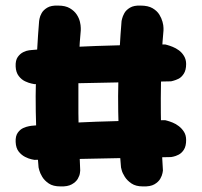

<svg xmlns="http://www.w3.org/2000/svg" viewBox="-20 -669 721 687"><path d="M491 -2Q466 -2 450.5 -12.5Q435 -23 426.5 -36.5Q418 -50 415.5 -60Q413 -70 413 -70Q409 -113 406.5 -164Q404 -215 403 -270Q402 -325 403.5 -381.5Q405 -438 408 -492Q411 -546 415 -594Q415 -594 417 -602.5Q419 -611 425 -622Q431 -633 445 -641.5Q459 -650 483 -649Q510 -649 526 -639.5Q542 -630 550 -617Q558 -604 561.5 -591Q565 -578 565 -569Q565 -560 565 -560Q561 -520 559 -471.5Q557 -423 556 -370.5Q555 -318 555.5 -264.5Q556 -211 558 -158.5Q560 -106 563 -59Q563 -59 561.5 -50Q560 -41 553.5 -29.5Q547 -18 532.5 -9.5Q518 -1 491 -2ZM196 -2Q170 -2 154.5 -12.5Q139 -23 131 -36.5Q123 -50 120.5 -60Q118 -70 118 -70Q114 -113 111.5 -164Q109 -215 108 -270Q107 -325 108.5 -381.5Q110 -438 113 -492Q116 -546 120 -594Q120 -594 121.5 -602.5Q123 -611 129 -622Q135 -633 149 -641.5Q163 -650 188 -649Q214 -649 230 -639.5Q246 -630 254.5 -617Q263 -604 266 -591Q269 -578 269 -569Q269 -560 269 -560Q265 -520 263 -471.5Q261 -423 260.5 -370.5Q260 -318 260.5 -264.5Q261 -211 263 -158.5Q265 -106 267 -59Q267 -59 266 -50Q265 -41 258.5 -29.5Q252 -18 237 -9.5Q222 -1 196 -2ZM103 -97Q103 -97 93 -99Q83 -101 70 -107.5Q57 -114 47 -126.5Q37 -139 36 -161Q35 -182 43.5 -194Q52 -206 63.5 -211Q75 -216 84 -217.5Q93 -219 93 -219Q203 -229 324.5 -233.5Q446 -238 571 -239Q571 -239 578.5 -237Q586 -235 597.5 -230.5Q609 -226 620 -217.5Q631 -209 638.5 -197Q646 -185 646 -168Q646 -146 638 -133.5Q630 -121 619 -115.5Q608 -110 600 -108.5Q592 -107 592 -107ZM103 -368Q103 -368 93 -370Q83 -372 70 -378Q57 -384 47 -397Q37 -410 36 -431Q35 -453 43.5 -465Q52 -477 63.5 -482.5Q75 -488 84 -489Q93 -490 93 -490Q203 -500 324.5 -504.5Q446 -509 571 -510Q571 -510 578.5 -508Q586 -506 597.5 -501.5Q609 -497 620 -489Q631 -481 638.5 -468.5Q646 -456 646 -440Q646 -418 637.5 -405Q629 -392 618.5 -387Q608 -382 600 -380Q592 -378 592 -378Z"/></svg>

Font: Sour Gummy
Style: Bold
Weight: 700
Designer: Stefie Justprince
Foundry: Eifetstype
Version: Version 1.000